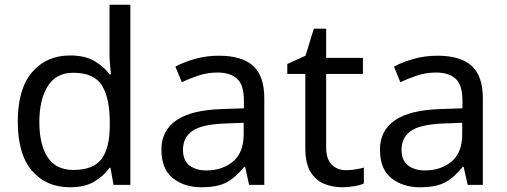

<svg xmlns="http://www.w3.org/2000/svg" viewBox="-20 -780 2138 810"><path d="M275 10Q175 10 115 -59.5Q55 -129 55 -267Q55 -405 115.5 -475.5Q176 -546 276 -546Q338 -546 377.5 -523Q417 -500 442 -467H448Q447 -480 444.5 -505.5Q442 -531 442 -546V-760H530V0H459L446 -72H442Q418 -38 378 -14Q338 10 275 10ZM289 -63Q374 -63 408.5 -109.5Q443 -156 443 -250V-266Q443 -366 410 -419.5Q377 -473 288 -473Q217 -473 181.5 -416.5Q146 -360 146 -265Q146 -169 181.5 -116Q217 -63 289 -63Z M903 -545Q1001 -545 1048 -502Q1095 -459 1095 -365V0H1031L1014 -76H1010Q975 -32 936.5 -11Q898 10 830 10Q757 10 709 -28.5Q661 -67 661 -149Q661 -229 724 -272.5Q787 -316 918 -320L1009 -323V-355Q1009 -422 980 -448Q951 -474 898 -474Q856 -474 818 -461.5Q780 -449 747 -433L720 -499Q755 -518 803 -531.5Q851 -545 903 -545ZM1008 -262 929 -259Q829 -255 790.5 -227Q752 -199 752 -148Q752 -103 779.5 -82Q807 -61 850 -61Q918 -61 963 -98.5Q1008 -136 1008 -214Z M1440 -62Q1460 -62 1481 -65.5Q1502 -69 1515 -73V-6Q1501 1 1475 5.5Q1449 10 1425 10Q1383 10 1347.5 -4.5Q1312 -19 1290 -55Q1268 -91 1268 -156V-468H1192V-510L1269 -545L1304 -659H1356V-536H1511V-468H1356V-158Q1356 -109 1379.5 -85.5Q1403 -62 1440 -62Z M1825 -545Q1923 -545 1970 -502Q2017 -459 2017 -365V0H1953L1936 -76H1932Q1897 -32 1858.5 -11Q1820 10 1752 10Q1679 10 1631 -28.5Q1583 -67 1583 -149Q1583 -229 1646 -272.5Q1709 -316 1840 -320L1931 -323V-355Q1931 -422 1902 -448Q1873 -474 1820 -474Q1778 -474 1740 -461.5Q1702 -449 1669 -433L1642 -499Q1677 -518 1725 -531.5Q1773 -545 1825 -545ZM1930 -262 1851 -259Q1751 -255 1712.5 -227Q1674 -199 1674 -148Q1674 -103 1701.5 -82Q1729 -61 1772 -61Q1840 -61 1885 -98.5Q1930 -136 1930 -214Z"/></svg>

Font: Noto IKEA Latin
Style: Regular
Weight: 400
Designer: Monotype Design Team
Foundry: Monotype Imaging Inc.
Version: Version 1.0